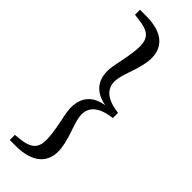

<svg xmlns="http://www.w3.org/2000/svg" viewBox="-314 -810 1007 1007"><g transform="rotate(45 189.0 -307.0)"><path d="M76 176C191 176 256 128 256 39C256 6 246 -38 226 -94C211 -136 204 -166 204 -185C204 -243 247 -277 334 -288V-326C247 -337 204 -371 204 -430C204 -449 211 -479 226 -521C246 -577 256 -621 256 -653C256 -698 240 -732 209 -756C178 -779 134 -790 76 -790H33V-753L64 -749C140 -741 169 -716 169 -653C169 -624 163 -582 152 -528C143 -488 139 -460 139 -444C139 -367 179 -322 258 -307C179 -294 139 -248 139 -170C139 -154 143 -126 152 -86C163 -32 169 10 169 39C169 102 140 127 64 135L33 138V176Z"/></g></svg>

Font: AllPunType SemiBold
Style: Regular
Weight: 600
Version: 1.0